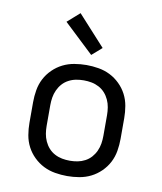

<svg xmlns="http://www.w3.org/2000/svg" viewBox="-86 -835 772 913"><g transform="rotate(10 300.0 -379.0)"><path d="M300 8Q271 8 241.5 3Q212 -2 186 -15Q160 -28 138.5 -49Q117 -70 103.5 -96Q90 -122 85 -151.5Q80 -181 80 -210V-310Q80 -339 85 -368.5Q90 -398 103.5 -424Q117 -450 138.5 -471Q160 -492 186 -505Q212 -518 241.5 -523Q271 -528 300 -528Q329 -528 358.5 -523Q388 -518 414 -505Q440 -492 461.5 -471Q483 -450 496.5 -424Q510 -398 515 -368.5Q520 -339 520 -310V-210Q520 -181 515 -151.5Q510 -122 496.5 -96Q483 -70 461.5 -49Q440 -28 414 -15Q388 -2 358.5 3Q329 8 300 8ZM300 -66Q319 -66 337.5 -69.5Q356 -73 373 -82Q390 -91 402.5 -105Q415 -119 423 -136.5Q431 -154 434 -172.5Q437 -191 437 -210V-310Q437 -329 434 -347.5Q431 -366 423 -383.5Q415 -401 402.5 -415Q390 -429 373 -438Q356 -447 337.5 -450.5Q319 -454 300 -454Q281 -454 262.5 -450.5Q244 -447 227 -438Q210 -429 197.5 -415Q185 -401 177 -383.5Q169 -366 166 -347.5Q163 -329 163 -310V-210Q163 -191 166 -172.5Q169 -154 177 -136.5Q185 -119 197.5 -105Q210 -91 227 -82Q244 -73 262.5 -69.5Q281 -66 300 -66ZM313 -579 170 -714 229 -766 361 -621Z"/></g></svg>

Font: Iosevka Extended
Style: Regular
Weight: 400
Width: 7
Monospace: yes
Designer: Belleve Invis
Foundry: Belleve Invis
Version: Version 32.5.0; ttfautohint (v1.8.4)